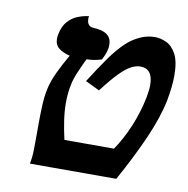

<svg xmlns="http://www.w3.org/2000/svg" viewBox="-68 -628 681 694"><g transform="rotate(10 272.5 -281.0)"><path d="M101 -276Q107 -305 123.5 -340Q140 -375 160 -409Q135 -415 119.5 -427Q104 -439 104 -462Q104 -467 104.5 -471Q105 -475 106 -479Q112 -509 127.5 -526Q143 -543 161 -550.5Q179 -558 191.5 -560Q204 -562 204 -562Q203 -559 203 -553Q203 -524 228 -523Q294 -520 294 -474Q294 -470 294 -466Q294 -462 293 -458Q291 -448 287 -437.5Q283 -427 277 -416Q249 -407 222 -407Q210 -382 198.5 -355Q187 -328 183 -308Q176 -276 176 -239Q176 -208 181 -174.5Q186 -141 194 -106H376Q404 -147 426 -199Q448 -251 460 -310Q462 -323 463.5 -334Q465 -345 465 -354Q465 -415 419 -415Q403 -415 385.5 -406Q368 -397 344.5 -373.5Q321 -350 286 -304L234 -329Q267 -381 294.5 -420Q322 -459 350 -485Q369 -503 396 -516Q423 -529 452 -529Q472 -529 493.5 -519.5Q515 -510 530 -483Q545 -456 545 -403Q545 -384 542.5 -361Q540 -338 535 -311Q522 -247 487.5 -168.5Q453 -90 403 0H86Q91 -24 91.5 -50Q92 -76 92 -103V-143Q92 -178 93.5 -213Q95 -248 101 -276Z"/></g></svg>

Font: Libertinus Serif SemiBold
Style: Italic
Weight: 600
Italic angle: -11.5°
Designer: Philipp H. Poll, Khaled Hosny
Foundry: Caleb Maclennan
Version: Version 7.051;RELEASE